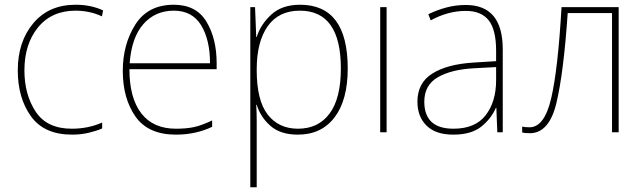

<svg xmlns="http://www.w3.org/2000/svg" viewBox="-20 -558 2715 810"><path d="M284 10Q322 10 355 2Q388 -6 411 -16V-41Q352 -15 283 -15Q178 -15 130.5 -87Q83 -159 83 -261Q83 -372 140.5 -442.5Q198 -513 299 -513Q326 -513 354 -507.5Q382 -502 410 -489L415 -514Q364 -538 299 -538Q186 -538 120.5 -460Q55 -382 55 -261Q55 -145 110.5 -67.5Q166 10 284 10Z M713 -538Q604 -538 551 -454.5Q498 -371 498 -259Q498 -143 551.5 -66.5Q605 10 722 10Q806 10 875 -23V-50Q831 -29 799 -22Q767 -15 722 -15Q626 -15 576 -80Q526 -145 526 -266H894V-291Q894 -395 851 -466.5Q808 -538 713 -538ZM713 -513Q791 -513 828.5 -451.5Q866 -390 866 -291H527Q535 -400 585 -456.5Q635 -513 713 -513Z M1245 -513Q1418 -513 1418 -269Q1418 -143 1370.5 -79Q1323 -15 1237 -15Q1156 -15 1109.5 -74.5Q1063 -134 1063 -262V-265Q1063 -382 1109.5 -447.5Q1156 -513 1245 -513ZM1246 -538Q1169 -538 1124 -496Q1079 -454 1063 -402H1061L1056 -528H1036V232H1063V15Q1063 -16 1063 -49Q1063 -82 1061 -116H1063Q1079 -64 1121 -27Q1163 10 1237 10Q1336 10 1391.5 -63Q1447 -136 1447 -269Q1447 -538 1246 -538Z M1611 0H1584V-528H1611Z M2073 -275V-220Q2073 -129 2029 -72Q1985 -15 1893 -15Q1770 -15 1770 -129Q1770 -199 1827 -232Q1884 -265 1980 -270ZM1945 -537Q1903 -537 1863.5 -526.5Q1824 -516 1787 -498L1797 -472Q1870 -512 1945 -512Q2010 -512 2041.5 -472.5Q2073 -433 2073 -343V-300L1977 -294Q1866 -287 1803.5 -247.5Q1741 -208 1741 -129Q1741 -66 1779.5 -28Q1818 10 1892 10Q1968 10 2010 -23.5Q2052 -57 2072 -103H2074L2078 0H2101V-350Q2101 -537 1945 -537Z M2590 0V-528H2349Q2334 -267 2305.5 -144Q2277 -21 2214 -21Q2193 -21 2183 -24V1Q2187 2 2195 3Q2203 4 2215 4Q2297 4 2327.5 -124Q2358 -252 2375 -503H2562V0Z"/></svg>

Font: Noto Sans Display Thin
Style: Regular
Weight: 250
Designer: Monotype Design Team
Foundry: Monotype Imaging Inc.
Version: Version 1.900